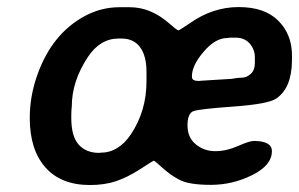

<svg xmlns="http://www.w3.org/2000/svg" viewBox="-20 -531 858 551"><path d="M184.6 -192.4Q184.6 -139.2 206.1 -115.7Q227.5 -92.3 264.2 -92.3L268.6 -92.8Q320.3 -92.8 356 -146Q400.4 -212.9 400.4 -297.4V-324.7Q400.4 -371.1 381.8 -395.8Q363.3 -420.4 329.1 -420.4H320.3Q267.6 -420.4 232.4 -367.7Q186 -297.9 186 -225.1L185.5 -220.2L185.1 -215.8L184.6 -201.7ZM631.8 -421.9Q598.1 -421.9 564.5 -382.6Q530.8 -343.3 530.8 -312.5V-310.5Q530.8 -298.8 548.8 -298.8H553.7L556.6 -299.3L644.5 -304.7Q661.6 -308.1 674.3 -308.1Q687 -308.1 699.2 -318.6Q711.4 -329.1 711.4 -351.1V-366.7Q711.4 -388.7 696.8 -405.8Q682.1 -422.9 656.2 -422.9H639.6Q634.8 -421.9 631.8 -421.9ZM817.9 -357.9Q817.4 -278.3 772.5 -248Q749 -232.4 651.1 -225.3Q553.2 -218.3 535.6 -212.2Q518.1 -206.1 518.1 -171.1Q518.1 -136.2 542 -116.7Q565.9 -97.2 597.7 -97.2Q629.4 -97.2 662.6 -111.8Q695.8 -126.5 708 -126.5Q760.3 -126.5 760.3 -97.2Q760.3 -56.6 703.9 -28.6Q647.5 -0.5 585.4 -0.5Q523.4 -0.5 496.3 -14.4Q469.2 -28.3 446.5 -49.1Q423.8 -69.8 421.6 -69.8Q419.4 -69.8 383.1 -46.1Q346.7 -22.5 313.5 -11.2Q280.3 0 238.3 0Q154.8 0 110.1 -50.8Q65.4 -101.6 65.4 -192.4Q65.4 -254.9 86.9 -315.4Q108.4 -376 142.8 -418.2Q177.2 -460.4 224.1 -485.4Q271 -510.3 323.2 -510.3H352.5Q412.1 -510.3 464.4 -464.8Q488.3 -443.8 492.2 -443.8Q495.1 -444.3 525.4 -464.8Q590.8 -510.7 664.6 -510.7H665.5Q739.7 -510.7 778.8 -471.4Q817.9 -432.1 817.9 -372.1Z"/></svg>

Font: Averia Sans Libre
Style: Bold Italic
Weight: 700
Italic angle: -6.90001°
Version: Version 1.002